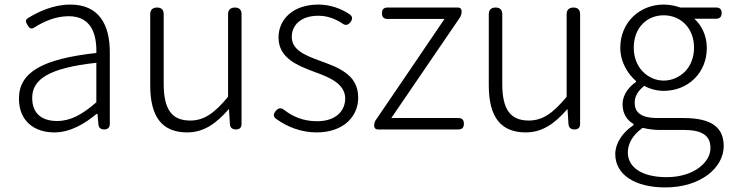

<svg xmlns="http://www.w3.org/2000/svg" viewBox="-20 -567 3203 841"><path d="M461 -253V-338C461 -456 416 -547 288 -547C212 -547 145 -514 103 -488C90 -479 92 -472 100 -458C109 -443 116 -437 131 -447C169 -471 221 -496 281 -496C382 -496 404 -414 402 -335C168 -309 63 -252 63 -135C63 -35 132 13 218 13C287 13 350 -24 403 -68H407L411 -23C412 -8 421 0 436 0C452 0 461 -8 461 -24V-169ZM402 -248V-205V-119C340 -65 289 -37 230 -37C170 -37 121 -64 121 -138C121 -219 192 -269 402 -292Z M979 -338V-143C919 -71 874 -39 813 -39C731 -39 697 -90 697 -200V-505C697 -524 687 -534 668 -534C649 -534 638 -524 638 -505V-193C638 -55 690 13 800 13C874 13 929 -28 981 -88H983L987 -24C988 -8 997 0 1013 0C1030 0 1038 -8 1038 -25V-267V-505C1038 -524 1028 -534 1009 -534C990 -534 979 -524 979 -505Z M1494 -248C1462 -272 1419 -287 1378 -302C1316 -325 1258 -348 1258 -406C1258 -454 1295 -498 1374 -498C1416 -498 1449 -484 1480 -464C1494 -454 1505 -457 1515 -470C1525 -483 1525 -494 1512 -504C1474 -530 1425 -547 1375 -547C1262 -547 1200 -481 1200 -403C1200 -311 1285 -279 1363 -250C1424 -228 1492 -199 1492 -136C1492 -81 1451 -36 1369 -36C1308 -36 1263 -56 1224 -86C1210 -97 1198 -94 1187 -80C1177 -67 1176 -56 1190 -46C1237 -12 1298 13 1367 13C1426 13 1472 -5 1502 -32C1533 -60 1549 -98 1549 -139C1549 -191 1527 -224 1494 -248Z M1773 -257 1626 -41C1621 -34 1619 -27 1619 -19V-16C1619 -6 1625 0 1635 0H1815H1987C2004 0 2012 -8 2012 -25C2012 -42 2004 -50 1987 -50H1694L1995 -491C1999 -498 2002 -507 2002 -515V-518C2002 -528 1996 -534 1986 -534H1678C1661 -534 1653 -526 1653 -509C1653 -492 1661 -484 1678 -484H1927Z M2462 -338V-143C2402 -71 2357 -39 2296 -39C2214 -39 2180 -90 2180 -200V-505C2180 -524 2170 -534 2151 -534C2132 -534 2121 -524 2121 -505V-193C2121 -55 2173 13 2283 13C2357 13 2412 -28 2464 -88H2466L2470 -24C2471 -8 2480 0 2496 0C2513 0 2521 -8 2521 -25V-267V-505C2521 -524 2511 -534 2492 -534C2473 -534 2462 -524 2462 -505Z M3081 -485H3117C3133 -485 3141 -494 3141 -510C3141 -526 3133 -534 3117 -534H3050H2960C2943 -540 2918 -547 2887 -547C2783 -547 2697 -470 2697 -358C2697 -293 2732 -241 2766 -212V-208C2740 -191 2707 -156 2707 -110C2707 -68 2727 -40 2755 -24V-19C2705 14 2675 62 2675 108C2675 198 2761 254 2894 254C3050 254 3150 167 3150 73C3150 -12 3093 -50 2973 -50H2860C2782 -50 2760 -79 2760 -117C2760 -151 2780 -173 2802 -191C2826 -177 2859 -169 2887 -169C2993 -169 3076 -247 3076 -357C3076 -411 3053 -457 3021 -485ZM2795 -254C2771 -279 2756 -315 2756 -358C2756 -447 2815 -500 2887 -500C2960 -500 3020 -446 3020 -358C3020 -315 3005 -279 2981 -254C2956 -229 2923 -214 2887 -214C2852 -214 2819 -229 2795 -254ZM3040 169C3007 193 2959 209 2900 209C2792 209 2730 166 2730 101C2730 65 2749 25 2795 -7C2823 0 2850 2 2862 2H2917H2972C3050 2 3092 23 3092 81C3092 113 3074 145 3040 169Z"/></svg>

Font: GenSenRounded2 TW L
Style: Regular
Weight: 300
Version: Version 2.100;PS 2.1;hotconv 16.6.51;makeotf.lib2.5.65220 DE